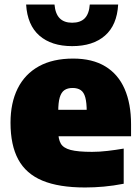

<svg xmlns="http://www.w3.org/2000/svg" viewBox="-20 -818 621 849"><path d="M356 11Q240.5 11 167.8 -19.2Q95 -49.5 60.8 -112.8Q26.5 -176 26.5 -275.5Q26.5 -363 58.2 -426.8Q90 -490.5 151.8 -524.8Q213.5 -559 303.5 -559Q388.5 -559 445.5 -524.5Q502.5 -490 531 -424.8Q559.5 -359.5 559.5 -268.5V-215.5H148.5V-332.5H394L363.5 -324Q363.5 -364 357.2 -387Q351 -410 337 -419.5Q323 -429 301 -429Q279 -429 265 -419.5Q251 -410 244.2 -387.2Q237.5 -364.5 237.5 -324.5V-237Q237.5 -203 248.8 -183.2Q260 -163.5 292.2 -155Q324.5 -146.5 387 -146.5Q420 -146.5 456.2 -150.8Q492.5 -155 527 -161V-5.5Q480.5 3.5 438.8 7.2Q397 11 356 11ZM299 -614Q207.5 -614 154.2 -660.5Q101 -707 95.5 -798H221Q224.5 -757 244 -737.2Q263.5 -717.5 299 -717.5Q335.5 -717.5 354.8 -737.2Q374 -757 377 -798H502.5Q497.5 -707 444.2 -660.5Q391 -614 299 -614Z"/></svg>

Font: Encode Sans Condensed Thin Black
Style: Regular
Weight: 900
Version: Version 3.002